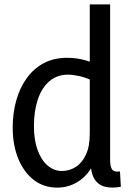

<svg xmlns="http://www.w3.org/2000/svg" viewBox="-20 -845 603 877"><path d="M483 -825V-115Q483 -83 492.5 -70.5Q502 -58 528 -62L532 8Q489 16 458 7.5Q427 -1 410.5 -29Q394 -57 394 -105V-147H427Q403 -67 353.5 -27.5Q304 12 241 12Q180 12 134.5 -23Q89 -58 63.5 -120Q38 -182 38 -263Q38 -329 54.5 -387Q71 -445 102.5 -488.5Q134 -532 180 -556.5Q226 -581 287 -581Q331 -581 372.5 -569Q414 -557 454 -534L394 -480Q368 -492 340 -498Q312 -504 291 -504Q240 -504 205 -473.5Q170 -443 152.5 -390Q135 -337 135 -269Q135 -205 152 -159Q169 -113 198 -88.5Q227 -64 263 -64Q297 -64 326 -82.5Q355 -101 372.5 -138.5Q390 -176 390 -234V-825Z"/></svg>

Font: Yaldevi ExtraLight Medium
Style: Regular
Weight: 500
Version: Version 1.100